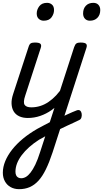

<svg xmlns="http://www.w3.org/2000/svg" viewBox="-33 -815 727 1354"><path d="M163 17Q128 17 102.5 5Q77 -7 63.5 -29.5Q50 -52 48.5 -83Q47 -114 60 -153L168 -483Q174 -503 183.5 -509Q193 -515 213 -515Q244 -515 252.5 -505.5Q261 -496 254 -476L145 -141Q129 -94 140.5 -76Q152 -58 188 -58Q202 -58 207.5 -46.5Q213 -35 210.5 -20.5Q208 -6 196 5.5Q184 17 163 17ZM275 -669Q255 -669 240.5 -682Q226 -695 226 -720Q226 -747 244 -771Q262 -795 299 -795Q319 -795 333.5 -782.5Q348 -770 348 -744Q348 -717 330.5 -693Q313 -669 275 -669ZM163 17Q149 17 143 5.5Q137 -6 140 -20.5Q143 -35 155 -46.5Q167 -58 188 -58Q220 -58 250.5 -67.5Q281 -77 309 -96Q337 -115 362.5 -142Q388 -169 410 -204Q419 -217 430 -216Q441 -215 447 -206.5Q453 -198 448 -186Q428 -140 398 -102.5Q368 -65 330.5 -38.5Q293 -12 250.5 2.5Q208 17 163 17ZM366 29Q385 19 404 9.5Q423 0 442 -8.5Q461 -17 478 -24.5Q495 -32 509 -37Q524 -42 532.5 -34.5Q541 -27 543 -13Q545 1 541 14Q537 27 525 32Q506 41 485 51Q464 61 441.5 71Q419 81 397.5 92Q376 103 355 114ZM102 519Q68 519 42 504.5Q16 490 1.5 463.5Q-13 437 -13 403Q-13 363 4 321.5Q21 280 53 239.5Q85 199 130 162Q175 125 231 93Q252 81 274 70Q296 59 318 47L490 -483Q497 -503 506.5 -509Q516 -515 535 -515Q566 -515 574.5 -505.5Q583 -496 576 -476L338 259Q315 329 290.5 379Q266 429 238 459.5Q210 490 176.5 504.5Q143 519 102 519ZM116 442Q133 442 149 433Q165 424 182 402.5Q199 381 216 346Q233 311 250 257L286 146Q275 152 264.5 158.5Q254 165 243 170Q204 195 173 222.5Q142 250 120 279.5Q98 309 87 338Q76 367 76 396Q76 410 80.5 420.5Q85 431 94.5 436.5Q104 442 116 442ZM601 -669Q579 -669 566 -683Q553 -697 553 -720Q553 -754 572.5 -774.5Q592 -795 625 -795Q648 -795 661 -781Q674 -767 674 -744Q674 -710 654 -689.5Q634 -669 601 -669Z"/></svg>

Font: Playwrite RO
Style: Regular
Weight: 400
Designer: Veronika Burian, José Scaglione
Foundry: TypeTogether
Version: Version 1.002